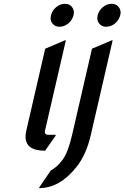

<svg xmlns="http://www.w3.org/2000/svg" viewBox="-20 -767 649 1002"><path d="M489.7 -687Q495.6 -711.9 516.6 -729.5Q537.6 -747.1 562.5 -747.1Q587.4 -747.1 600.1 -729.5Q609.4 -716.8 609.4 -701.7Q609.4 -695.8 607.4 -687Q600.1 -661.1 580.6 -645Q559.1 -627.4 534.2 -627.4Q509.8 -627.4 496.6 -645.5Q487.8 -657.2 487.8 -671.4Q487.8 -678.2 489.7 -687ZM246.1 -687Q252 -711.9 272.9 -729.5Q293.9 -747.1 318.8 -747.1Q343.8 -747.1 356.4 -729.5Q365.7 -716.8 365.7 -701.7Q365.7 -695.8 363.8 -687Q356.4 -661.1 336.9 -645Q315.4 -627.4 290.5 -627.4Q266.1 -627.4 252.9 -645.5Q244.1 -657.2 244.1 -671.4Q244.1 -678.2 246.1 -687ZM215.3 19.5Q113.3 19.5 113.3 -53.7Q113.3 -67.9 117.2 -85L215.8 -512.7L318.8 -556.6H323.7L214.8 -85Q210 -63.5 233.4 -63.5H271L270 -58.6ZM185.5 210 245.6 122.1Q277.3 106 306.2 67.4Q335.4 28.3 356.4 -63.5L460 -512.7L563 -556.6H567.9L454.1 -63.5Q430.7 38.6 380.9 102.1Q292.5 214.8 184.1 214.8Z"/></svg>

Font: Nova Script
Style: Regular
Weight: 400
Italic angle: -13°
Version: Version 2.001